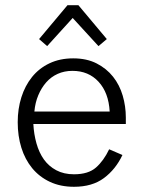

<svg xmlns="http://www.w3.org/2000/svg" viewBox="-20 -705 542 737"><path d="M239 -685H281L390 -555L358 -528L259 -636L161 -528L130 -555ZM450 -110Q424 -55 379 -21.5Q334 12 264 12Q212 12 171.5 -7Q131 -26 103.5 -59.5Q76 -93 62 -138Q48 -183 48 -236Q48 -287 62 -331.5Q76 -376 103 -409.5Q130 -443 170 -462Q210 -481 261 -481Q313 -481 351 -461.5Q389 -442 414 -410.5Q439 -379 451 -338Q463 -297 463 -254V-229H108Q110 -190 120 -154.5Q130 -119 148.5 -93Q167 -67 196 -51.5Q225 -36 264 -36Q319 -36 348.5 -62Q378 -88 399 -132ZM258 -433Q227 -433 201.5 -421.5Q176 -410 157.5 -389Q139 -368 127 -339.5Q115 -311 112 -277H401Q397 -349 358.5 -391Q320 -433 258 -433Z"/></svg>

Font: Post Grotesk Light
Style: Light
Weight: 300
Version: Version 1.0